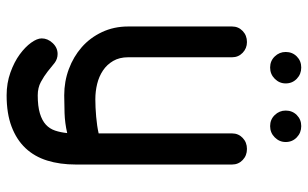

<svg xmlns="http://www.w3.org/2000/svg" viewBox="-195 -562 930 580"><g transform="rotate(90 270.0 -272.0)"><path d="M137 -670Q137 -690 150.5 -703.5Q164 -717 184 -717Q204 -717 218 -703.5Q232 -690 232 -670Q232 -651 218 -637Q204 -623 184 -623Q164 -623 150.5 -637Q137 -651 137 -670ZM314 -670Q314 -690 327.5 -703.5Q341 -717 361 -717Q381 -717 395 -703.5Q409 -690 409 -670Q409 -651 395 -637Q381 -623 361 -623Q341 -623 327.5 -637Q314 -651 314 -670ZM477 -36Q477 12 465 50.5Q453 89 427.5 116Q402 143 362.5 158Q323 173 268 173Q231 173 199 161.5Q167 150 144.5 133.5Q122 117 109 99Q96 81 96 67Q96 49 110 34Q124 19 143 19Q158 19 170 28L196 49Q210 60 227.5 69.5Q245 79 268 79Q301 79 322.5 72.5Q344 66 356.5 54.5Q369 43 374.5 26.5Q380 10 382 -10Q352 -3 321.5 -2Q291 -1 268 -1Q226 -1 188.5 -15Q151 -29 122.5 -54Q94 -79 77 -115Q60 -151 60 -194V-508Q60 -527 73.5 -540Q87 -553 107 -553Q126 -553 139.5 -540Q153 -527 153 -508V-194Q153 -168 164 -149Q175 -130 193 -118Q211 -106 233.5 -100.5Q256 -95 280 -95Q304 -95 332.5 -97.5Q361 -100 383 -105V-508Q383 -527 396.5 -540Q410 -553 430 -553Q450 -553 463.5 -540Q477 -527 477 -508Z"/></g></svg>

Font: VDS
Style: Regular
Weight: 400
Designer: artmaker
Foundry: artmaker
Version: Version 1.000 2009 initial release